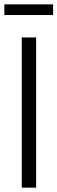

<svg xmlns="http://www.w3.org/2000/svg" viewBox="-28 -862 264 882"><path d="M216 -793H-8V-842H216ZM138 0H72V-690H138Z"/></svg>

Font: exo2condensed_l
Style: Regular
Weight: 300
Width: 3
Designer: Natanael Gama
Version: Version 1.001;PS 001.001;hotconv 1.0.70;makeotf.lib2.5.58329